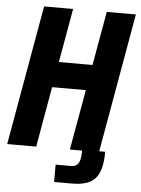

<svg xmlns="http://www.w3.org/2000/svg" viewBox="-72 -772 731 992"><g transform="rotate(5 294.0 -275.5)"><path d="M116 -725H266.5L217 -445.5H391.5L441 -725H592L465 -4.5H496Q496 60 480.8 99Q465.5 138 432 156Q398.5 174 342 174H246.5V84H329Q354 84 365.5 64Q377 44 376.5 0H313L368.5 -313H193.5L138.5 0H-12Z"/></g></svg>

Font: JuliaMono ExtraBold
Style: Italic
Weight: 800
Italic angle: -9°
Monospace: yes
Designer: cormullion
Foundry: corm
Version: Version 0.057; ttfautohint (v1.8.4)